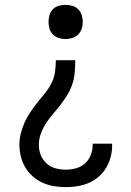

<svg xmlns="http://www.w3.org/2000/svg" viewBox="-20 -558 540 791"><path d="M250 -397Q264 -397 278 -401.5Q292 -406 302 -416Q312 -426 316.5 -439.5Q321 -453 321 -468Q321 -482 316.5 -496Q312 -510 302 -520Q292 -530 278 -534Q264 -538 250 -538Q236 -538 222 -534Q208 -530 198 -520Q188 -510 184 -496Q180 -482 180 -468Q180 -453 184 -439.5Q188 -426 198 -416Q208 -406 222 -401.5Q236 -397 250 -397ZM251 213Q275 213 299.5 209Q324 205 346 195.5Q368 186 386.5 170Q405 154 417.5 133Q430 112 436 88.5Q442 65 442 41Q442 39 442 37.5Q442 36 442 34H362Q362 35 362 36Q362 37 362 38Q362 60 354 80.5Q346 101 330.5 115Q315 129 294 135Q273 141 251 141Q230 141 209 135.5Q188 130 172 115.5Q156 101 148 81Q140 61 140 39Q140 15 148.5 -8Q157 -31 170.5 -51.5Q184 -72 200 -90.5Q216 -109 231 -128.5Q246 -148 258.5 -169Q271 -190 278.5 -213Q286 -236 288 -260.5Q290 -285 290 -310H210Q210 -285 206.5 -261Q203 -237 192 -215Q181 -193 165.5 -174.5Q150 -156 135 -137Q120 -118 106 -97.5Q92 -77 82 -55Q72 -33 66 -9.5Q60 14 60 38Q60 63 66 87Q72 111 84.5 132Q97 153 115.5 169Q134 185 156 195Q178 205 202.5 209Q227 213 251 213Z"/></svg>

Font: Iosevka SS09
Style: Regular
Weight: 400
Monospace: yes
Designer: Belleve Invis
Foundry: Belleve Invis
Version: Version 5.2.1; ttfautohint (v1.8.3)